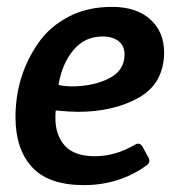

<svg xmlns="http://www.w3.org/2000/svg" viewBox="-20 -526 513 558"><path d="M407 -46Q327 12 224 12Q121 12 73 -40.5Q25 -93 25 -185Q25 -306 92 -402Q125 -449 179.5 -477.5Q234 -506 305.5 -506Q377 -506 417 -469.5Q457 -433 457 -373Q456 -283 383 -242Q310 -201 206 -201Q182 -201 142 -205Q141 -197 141 -183Q141 -133 168.5 -102.5Q196 -72 256 -72Q316 -72 373 -106Q387 -113 394 -100L411 -69Q419 -56 407 -46ZM278 -420Q226 -420 193 -380Q160 -340 150 -279Q170 -275 188 -275Q251 -275 296.5 -298Q342 -321 342 -368Q342 -393 324.5 -406.5Q307 -420 278 -420Z"/></svg>

Font: Crete Round
Style: Italic
Weight: 400
Designer: Veronika Burian
Foundry: TypeTogether
Version: Version 1.001; ttfautohint (v1.6)